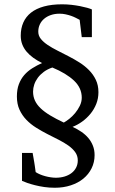

<svg xmlns="http://www.w3.org/2000/svg" viewBox="-20 -757 540 899"><path d="M362.8 -299.8Q362.8 -345.2 326.7 -379.4Q290.5 -413.6 225.1 -440.9Q202.1 -433.1 185.3 -420.7Q168.5 -408.2 157.2 -393.1Q146 -377.9 140.4 -361.3Q134.8 -344.7 134.8 -328.1Q134.8 -305.2 143.6 -286.1Q152.3 -267.1 170.2 -250Q188 -232.9 215.1 -216.6Q242.2 -200.2 278.8 -183.1Q289.6 -189 304.2 -200.4Q318.8 -211.9 331.8 -227.5Q344.7 -243.2 353.8 -261.7Q362.8 -280.3 362.8 -299.8ZM440.9 -325.2Q440.9 -295.9 430.7 -270.3Q420.4 -244.6 403.3 -223.9Q386.2 -203.1 364.5 -187.5Q342.8 -171.9 319.8 -163.1Q341.8 -152.8 360.6 -140.1Q379.4 -127.4 393.3 -111.1Q407.2 -94.7 415 -74.7Q422.9 -54.7 422.9 -30.8Q422.9 2.9 408.9 31Q395 59.1 370.4 79.3Q345.7 99.6 311.5 110.8Q277.3 122.1 236.8 122.1Q210.9 122.1 187.3 118.7Q163.6 115.2 143.6 110.1Q123.5 105 107.9 99.6Q92.3 94.2 83 89.8V-41H132.8Q134.3 -31.7 135.3 -26.4Q136.2 -21 137 -16.8Q137.7 -12.7 138.4 -8.3Q139.2 -3.9 140.4 2.9Q141.6 9.8 143.1 20.5Q144.5 31.2 147 48.8Q155.8 54.7 167.5 59.6Q179.2 64.5 191.9 67.9Q204.6 71.3 217.3 73.2Q230 75.2 241.2 75.2Q263.2 75.2 282 69.6Q300.8 64 314.7 53.5Q328.6 43 336.4 27.8Q344.2 12.7 344.2 -5.9Q344.2 -27.8 332 -44.7Q319.8 -61.5 299.8 -75.7Q279.8 -89.8 254.2 -102.8Q228.5 -115.7 201.7 -129.4Q174.8 -143.1 149.2 -159.2Q123.5 -175.3 103.5 -196Q83.5 -216.8 71.3 -243.4Q59.1 -270 59.1 -305.2Q59.1 -338.4 68.4 -362.8Q77.6 -387.2 93.5 -405.5Q109.4 -423.8 130.9 -437.3Q152.3 -450.7 176.8 -461.9Q154.3 -473.1 136 -486.3Q117.7 -499.5 104.5 -515.1Q91.3 -530.8 84.2 -549.3Q77.1 -567.9 77.1 -589.8Q77.1 -624 89.1 -651.4Q101.1 -678.7 125.2 -697.8Q149.4 -716.8 185.8 -726.8Q222.2 -736.8 271 -736.8Q293 -736.8 314.5 -734.4Q335.9 -731.9 354.7 -728.3Q373.5 -724.6 388.2 -720.5Q402.8 -716.3 410.2 -712.9V-583H362.8L353 -664.1Q344.7 -668.5 334.7 -673.6Q324.7 -678.7 312.7 -682.9Q300.8 -687 287.4 -689.9Q273.9 -692.9 258.8 -692.9Q236.3 -692.9 218 -686.5Q199.7 -680.2 186.5 -668.9Q173.3 -657.7 166.3 -642.3Q159.2 -627 159.2 -608.9Q159.2 -589.8 171.4 -574.7Q183.6 -559.6 203.4 -546.4Q223.1 -533.2 248.3 -520.5Q273.4 -507.8 300 -494.1Q326.7 -480.5 351.8 -464.6Q377 -448.7 396.7 -428.7Q416.5 -408.7 428.7 -383.3Q440.9 -357.9 440.9 -325.2Z"/></svg>

Font: Charis SIL Am
Style: Regular
Weight: 400
Foundry: SIL International
Version: Version 5.000